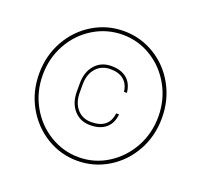

<svg xmlns="http://www.w3.org/2000/svg" viewBox="-124 -847 1045 998"><g transform="rotate(20 398.5 -348.5)"><path d="M399 -707Q491 -707 569 -660Q647 -613 692.5 -531Q738 -449 738 -349Q738 -249 692.5 -167Q647 -85 569 -37.5Q491 10 399 10Q307 10 229 -37.5Q151 -85 105 -167Q59 -249 59 -349Q59 -449 105 -531Q151 -613 229 -660Q307 -707 399 -707ZM400 -10Q486 -10 559 -55.5Q632 -101 675 -178.5Q718 -256 718 -349Q718 -442 675 -519.5Q632 -597 559 -642Q486 -687 400 -687Q313 -687 239 -642Q165 -597 122 -519.5Q79 -442 79 -349Q79 -256 122 -178.5Q165 -101 239 -55.5Q313 -10 400 -10ZM399 -187Q343 -187 309 -226Q275 -265 275 -328V-373Q275 -436 309 -475Q343 -514 400 -514Q453 -514 485 -487.5Q517 -461 522 -410H506Q501 -452 474 -474.5Q447 -497 400 -497Q351 -497 321 -463Q291 -429 291 -373V-328Q291 -272 320.5 -238Q350 -204 399 -204Q447 -204 474 -225.5Q501 -247 506 -291H522Q517 -240 485 -213.5Q453 -187 399 -187Z"/></g></svg>

Font: FreesentationVF
Style: Regular
Weight: 400
Designer: glyphs from Roboto by Christian Robertson / Hangul glyphs from Noto Sans CJK(Source Han Sans) by Jang Soo-young and Kang
Foundry: PT&
Version: Version 2.001;Glyphs 3.3.1 (3343)